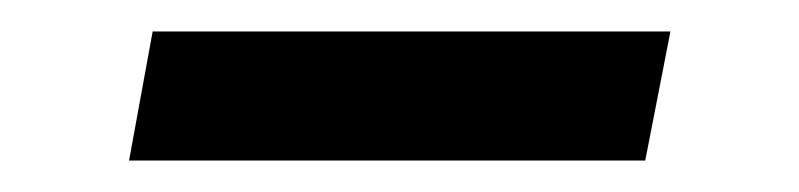

<svg xmlns="http://www.w3.org/2000/svg" viewBox="-20 -300 508 122"><path d="M406 -280 390 -198H62L77 -280Z"/></svg>

Font: QuattrocentoBold
Style: Bold
Weight: 700
Designer: Pablo Impallari
Foundry: Pablo Impallari, Igino Marini, Branda Gallo
Version: Version 2.000